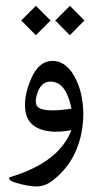

<svg xmlns="http://www.w3.org/2000/svg" viewBox="-20 -449 344 667"><path d="M222.7 -428.7 273.4 -377.9 222.7 -326.7 171.9 -377.9ZM104.5 -428.7 155.8 -377.9 104.5 -326.7 53.7 -377.9ZM269.5 -54.2Q269.5 -27.3 265.6 -2.4Q247.1 116.2 159.2 180.7Q133.8 199.2 105.5 198.7Q76.7 198.2 37.1 186.5Q16.1 180.7 12.2 173.3Q9.3 168 16.1 166Q186 114.7 228 2.9Q194.3 9.8 165.5 8.3Q109.9 5.4 85 -23.9Q67.9 -44.9 66.9 -79.6Q65.4 -123 88.4 -175.8Q114.7 -236.8 160.6 -237.3Q212.9 -238.3 244.6 -171.9Q268.6 -121.6 269.5 -54.2ZM215.8 -114.7Q195.8 -166 154.3 -165.5Q122.6 -165 109.4 -124.5Q101.1 -98.6 106.4 -84.5Q117.7 -55.2 228 -71.3Q226.6 -85.9 215.8 -114.7Z"/></svg>

Font: Parastoo Print
Style: Print
Weight: 400
Foundry: Saber Rastikerdar (saber.rastikerdar@gmail.com)
Version: Version 1.0.0-alpha5